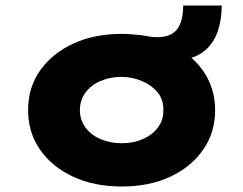

<svg xmlns="http://www.w3.org/2000/svg" viewBox="-20 -667 882 697"><path d="M422 10Q322 10 245.5 -25.5Q169 -61 125.5 -123.5Q82 -186 82 -267Q82 -349 125.5 -411Q169 -473 245.5 -508.5Q322 -544 422 -544Q439 -544 457.5 -542.5Q476 -541 494 -539Q508 -537 521.5 -534.5Q535 -532 551 -532Q601 -532 623 -561Q645 -590 645 -647H785Q785 -599 771.5 -556.5Q758 -514 726 -485.5Q694 -457 640 -449L655 -473Q706 -436 733.5 -383Q761 -330 761 -267Q761 -186 717.5 -123.5Q674 -61 598 -25.5Q522 10 422 10ZM422 -147Q464 -147 498.5 -162Q533 -177 553.5 -204.5Q574 -232 573 -267Q574 -304 553.5 -330Q533 -356 498.5 -371.5Q464 -387 422 -388Q380 -388 345 -373Q310 -358 290 -330.5Q270 -303 270 -267Q270 -232 290 -204.5Q310 -177 345 -162Q380 -147 422 -147Z"/></svg>

Font: Lexend Giga ExtraBold
Style: Regular
Weight: 800
Designer: Bonnie Shaver-Troup, Thomas Jockin
Foundry: Lexend
Version: Version 1.007